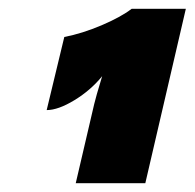

<svg xmlns="http://www.w3.org/2000/svg" viewBox="-20 -723 442 436"><path d="M152 -307 194 -487Q196 -495 200 -509.5Q204 -524 208 -536.5Q212 -549 212 -550Q186 -518 149 -495.5Q112 -473 86 -473L126 -639Q167 -647 210.5 -665.5Q254 -684 279 -703H402L310 -307Z"/></svg>

Font: Prodigy Sans Black
Style: Italic
Weight: 900
Italic angle: -13°
Designer: Wei Huang
Foundry: Wei Huang
Version: Version 1.003; ttfautohint (v1.8.3)